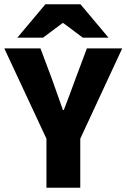

<svg xmlns="http://www.w3.org/2000/svg" viewBox="-29 -877 591 897"><path d="M188 0V-229L-9 -651H160L214 -507Q227 -470 239.5 -435Q252 -400 265 -363H269Q283 -400 296.5 -435Q310 -470 323 -507L377 -651H542L346 -229V0ZM52 -701 183 -857H347L478 -701H358L267 -769H263L172 -701Z"/></svg>

Font: Mada ExtraBold
Style: Regular
Weight: 800
Designer: Khaled Hosny
Version: Version 1.5